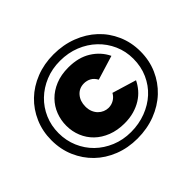

<svg xmlns="http://www.w3.org/2000/svg" viewBox="-160 -936 1164 1164"><g transform="rotate(-45 422.0 -354.0)"><path d="M41 -355Q41 -432.1 69.6 -498Q98.1 -564 148.2 -612.1Q198.2 -660.2 267.6 -687.5Q336.9 -714.8 418 -714.8Q501 -714.8 572 -687.5Q643.1 -660.2 694.6 -612.1Q746.1 -564 775.1 -498Q804.2 -432.1 804.2 -355Q804.2 -276.9 775.1 -210.9Q746.1 -145 694.6 -96.4Q643.1 -47.9 572 -20.5Q501 6.8 418 6.8Q336.9 6.8 267.6 -20.5Q198.2 -47.9 148.2 -96.4Q98.1 -145 69.6 -210.9Q41 -276.9 41 -355ZM102.1 -355Q102.1 -291 126 -235.1Q149.9 -179.2 191.9 -138.2Q233.9 -97.2 292 -73Q350.1 -48.8 418 -48.8Q485.8 -48.8 545.4 -71.5Q605 -94.2 648.4 -134Q691.9 -173.8 717 -230Q742.2 -286.1 742.2 -354Q742.2 -418 717.5 -473.4Q692.9 -528.8 649.4 -570.3Q606 -611.8 546.9 -635.5Q487.8 -659.2 418 -659.2Q350.1 -659.2 292.5 -635.5Q234.9 -611.8 192.4 -570.8Q149.9 -529.8 126 -474.4Q102.1 -418.9 102.1 -355ZM167 -354Q167 -400.9 183.6 -444.3Q200.2 -487.8 233.2 -521.5Q266.1 -555.2 314.5 -575.2Q362.8 -595.2 425.8 -595.2Q511.7 -595.2 571.3 -558.1Q630.9 -521 660.2 -460L503.9 -412.1Q489.7 -438 469 -449Q448.2 -460 424.8 -460Q382.8 -460 356.9 -429.9Q331.1 -399.9 331.1 -354Q331.1 -329.1 339.1 -309.6Q347.2 -290 360.6 -276.6Q374 -263.2 391.1 -256.1Q408.2 -249 425.8 -249Q450.7 -249 471.9 -261.5Q493.2 -273.9 505.9 -296.9L661.1 -250Q647.9 -222.2 626.5 -197Q605 -171.9 575.4 -153.3Q545.9 -134.8 509 -124.3Q472.2 -113.8 428.2 -113.8Q367.2 -113.8 318.6 -132.8Q270 -151.9 236.6 -184.3Q203.1 -216.8 185.1 -260.5Q167 -304.2 167 -354Z"/></g></svg>

Font: Raleway ExtraBold
Style: Regular
Weight: 800
Designer: Matt McInerney, Pablo Impallari, Rodrigo Fuenzalida
Foundry: Matt McInerney, Pablo Impallari, Rodrigo Fuenzalida
Version: Version 3.000g; ttfautohint (v1.5) -l 8 -r 28 -G 28 -x 14 -D